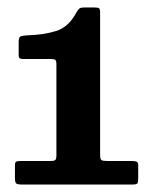

<svg xmlns="http://www.w3.org/2000/svg" viewBox="-20 -950 410 514"><path d="M20 -475.5V-506Q20 -515.5 23.2 -517.2Q26.5 -519 36 -519H114.5Q125.5 -519 128.2 -521.8Q131 -524.5 131 -535V-778Q131 -787 128.2 -789.5Q125.5 -792 117 -792H43.5Q36 -792 33 -793.8Q30 -795.5 30 -803.5V-839.5Q30 -851.5 36.8 -853.2Q43.5 -855 54 -855.5Q95.5 -856.5 129.5 -866.8Q163.5 -877 184.5 -916.5Q188.5 -923.5 192 -926.8Q195.5 -930 207 -930H232.5Q242.5 -930 245.2 -927.8Q248 -925.5 248 -916V-536Q248 -524 251.5 -521.5Q255 -519 267.5 -519H334Q341.5 -519 345.8 -517.2Q350 -515.5 350 -507V-473.5Q350 -462.5 347.8 -459.2Q345.5 -456 334.5 -456H39.5Q26.5 -456 23.2 -459Q20 -462 20 -475.5Z"/></svg>

Font: Besley* Fatface
Style: Regular
Weight: 900
Designer: Owen Earl
Foundry: indestructible type*
Version: Version 3.000; ttfautohint (v1.8.3)